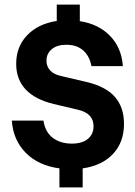

<svg xmlns="http://www.w3.org/2000/svg" viewBox="-20 -745 590 840"><path d="M240 75V-8.3Q147.5 -20.8 92.5 -76.7Q37.5 -132.5 31.7 -217.5H170Q177.5 -167.5 210.8 -142.1Q244.2 -116.7 294.2 -116.7Q339.2 -116.7 364.2 -137.1Q389.2 -157.5 389.2 -192.5Q389.2 -220.8 372.5 -238.8Q355.8 -256.7 320.8 -265L215 -290Q132.5 -310 91.7 -354.2Q50.8 -398.3 50.8 -465.8Q50.8 -540.8 98.8 -590.8Q146.7 -640.8 228.3 -653.3V-725H329.2V-652.5Q410.8 -640 461.2 -588.3Q511.7 -536.7 517.5 -455.8H380Q371.7 -500 343.8 -524.6Q315.8 -549.2 270 -549.2Q230 -549.2 206.7 -530Q183.3 -510.8 183.3 -479.2Q183.3 -455 198.8 -437.5Q214.2 -420 246.7 -412.5L357.5 -386.7Q442.5 -366.7 482.5 -321.2Q522.5 -275.8 522.5 -203.3Q522.5 -123.3 475 -72.1Q427.5 -20.8 341.7 -8.3V75Z"/></svg>

Font: Funnel Sans
Style: Bold
Weight: 700
Designer: NORD ID, Kristian Moeller
Foundry: Dicotype
Version: Version 1.000